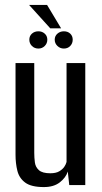

<svg xmlns="http://www.w3.org/2000/svg" viewBox="-20 -751 415 779"><path d="M158 8Q107 8 82.5 -10Q58 -28 50.5 -58Q43 -88 43 -123V-495H119V-131Q119 -111 121.5 -92Q124 -73 138 -60.5Q152 -48 184 -48Q207 -48 220.5 -56Q234 -64 241 -74.5Q248 -85 250 -94V-495H326V0H261L255 -55Q247 -30 222.5 -11Q198 8 158 8ZM136 -554Q120 -554 109.5 -564.5Q99 -575 99 -590Q99 -605 109.5 -614.5Q120 -624 136 -624Q151 -624 161.5 -614.5Q172 -605 172 -590Q172 -575 161.5 -564.5Q151 -554 136 -554ZM239 -554Q224 -554 213 -564.5Q202 -575 202 -590Q202 -605 213 -614.5Q224 -624 239 -624Q255 -624 265 -614.5Q275 -605 275 -590Q275 -575 265 -564.5Q255 -554 239 -554ZM184 -636 98 -731H171L228 -636Z"/></svg>

Font: Alumni Sans Medium
Style: Regular
Weight: 500
Designer: Robert E. Leuschke
Foundry: Robert E. Leuschke
Version: Version 1.018